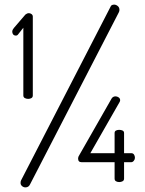

<svg xmlns="http://www.w3.org/2000/svg" viewBox="-20 -788 629 831"><path d="M81 -668 59 -640Q55 -634 49 -634Q41 -634 37 -639Q33 -644 33 -651Q33 -656 36 -661Q39 -666 41 -668L90 -725Q93 -727 96.5 -729Q100 -731 105 -731Q111 -731 116.5 -727Q122 -723 122 -716V-375Q122 -367 116 -363.5Q110 -360 102 -360Q94 -360 87.5 -363.5Q81 -367 81 -375ZM474 -768Q482 -768 489.5 -762Q497 -756 497 -745Q497 -740 494 -734L110 10Q104 23 90 23Q82 23 75.5 17.5Q69 12 69 4Q69 -3 71 -7L458 -758Q460 -764 464.5 -766Q469 -768 474 -768ZM476 -86H333Q318 -86 318 -102Q318 -105 320 -111L461 -358Q467 -371 480 -371Q487 -371 493.5 -366.5Q500 -362 500 -354Q500 -351 498 -347L371 -125H476V-212Q476 -220 482 -223Q488 -226 496 -226Q504 -226 510.5 -223Q517 -220 517 -212V-125H548Q556 -125 560 -119Q564 -113 564 -105Q564 -98 559 -92Q554 -86 548 -86H517V-15Q517 -7 510.5 -3.5Q504 0 496 0Q488 0 482 -3.5Q476 -7 476 -15Z"/></svg>

Font: AkaAcidDosis
Style: Light
Weight: 300
Designer: Edgar Tolentino, Pablo Impallari, Igino Marini, Aka-Acid
Foundry: Edgar Tolentino, Pablo Impallari, Igino Marini, Aka-Acid
Version: Version 1.007